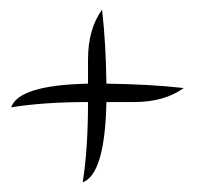

<svg xmlns="http://www.w3.org/2000/svg" viewBox="-20 -366 449 397"><path d="M151 11Q162 -58 162 -155Q70 -155 3 -144Q19 -190 162 -193V-243Q162 -306 191 -346Q199 -277 200 -193Q288 -192 360 -184Q320 -155 257 -155H200Q197 -6 151 11Z"/></svg>

Font: Dancing Script
Style: Regular
Weight: 400
Designer: Pablo Impallari
Foundry: Pablo Impallari. www.impallari.com
Version: Version 1.002